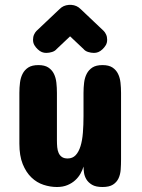

<svg xmlns="http://www.w3.org/2000/svg" viewBox="-20 -749 569 769"><path d="M395.5 -625Q400.9 -619.6 405 -610.6Q409.2 -601.6 409.2 -589.8Q409.2 -577.1 403.6 -567.9Q397.9 -558.6 390.6 -551.8Q381.8 -543.5 373.5 -540.3Q365.2 -537.1 356.4 -537.1Q344.7 -537.1 333 -540.8Q321.3 -544.4 314.5 -552.7L260.7 -603.5L207 -552.7Q200.2 -544.4 188.5 -540.8Q176.8 -537.1 165 -537.1Q156.2 -537.1 147.9 -540.3Q139.6 -543.5 130.9 -551.8Q123.5 -558.6 117.9 -567.9Q112.3 -577.1 112.3 -589.8Q112.3 -601.6 116.5 -610.6Q120.6 -619.6 126 -625L218.8 -712.9Q226.1 -720.2 235.1 -724.4Q244.1 -728.5 255.9 -729.5H265.6Q287.6 -728 302.7 -712.9ZM57.6 -377Q57.6 -397.9 60.1 -418Q62.5 -438 70.6 -453.6Q78.6 -469.2 93.5 -478.8Q108.4 -488.3 133.8 -488.3Q158.7 -488.3 173.3 -478.8Q188 -469.2 195.8 -453.6Q203.6 -438 205.8 -418Q208 -397.9 208 -377V-186.5Q208 -172.4 209.2 -159.4Q210.4 -146.5 214.8 -136.5Q219.2 -126.5 227.8 -120.4Q236.3 -114.3 251 -114.3Q270.5 -114.3 283 -127.4Q295.4 -140.6 302.5 -163.6Q309.6 -186.5 312 -217.5Q314.5 -248.5 314.5 -284.2V-377Q314.5 -397.9 316.9 -418Q319.3 -438 327.4 -453.6Q335.4 -469.2 350.3 -478.8Q365.2 -488.3 390.6 -488.3Q415.5 -488.3 430.2 -478.8Q444.8 -469.2 452.6 -453.6Q460.4 -438 462.6 -418Q464.8 -397.9 464.8 -377V-110.4Q464.8 -89.4 463.4 -69.6Q461.9 -49.8 454.6 -34.4Q447.3 -19 432.4 -9.5Q417.5 0 390.6 0Q363.8 0 348.6 -9Q333.5 -18.1 325.9 -30.8Q318.4 -43.5 316.4 -57.6Q314.5 -71.8 314.5 -82Q310.5 -67.9 302.2 -53.2Q293.9 -38.6 281 -26.9Q268.1 -15.1 250 -7.6Q231.9 0 208 0Q181.2 0 154.3 -8.8Q127.4 -17.6 106 -38.1Q84.5 -58.6 71 -91.8Q57.6 -125 57.6 -173.8Z"/></svg>

Font: Concert One
Style: Regular
Weight: 400
Version: Version 1.003